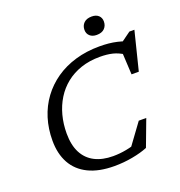

<svg xmlns="http://www.w3.org/2000/svg" viewBox="-155 -1015 1084 1156"><g transform="rotate(-20 387.0 -437.0)"><path d="M563 -80.5 499 -42.5 612 -197H660L596.5 -28Q555 -11 498 -0.5Q441 10 382.5 10Q283 10 216.2 -22.8Q149.5 -55.5 116 -116.2Q82.5 -177 82.5 -261.5Q82.5 -337 103.2 -403.8Q124 -470.5 163.8 -524.5Q203.5 -578.5 259.8 -617.5Q316 -656.5 387.2 -677.5Q458.5 -698.5 542 -698.5Q572 -698.5 600 -695.8Q628 -693 654 -687Q680 -681 704 -672L675 -671.5L742.5 -720.5H774.5L713 -474H666.5L658.5 -626.5L675.5 -597.5Q639.5 -621 604 -629.8Q568.5 -638.5 522.5 -638.5Q456 -638.5 401.2 -620Q346.5 -601.5 304.8 -568Q263 -534.5 234.8 -488.8Q206.5 -443 192 -388.2Q177.5 -333.5 177.5 -272.5Q177.5 -198.5 203.2 -148.8Q229 -99 277.8 -74Q326.5 -49 395 -49Q437 -49 479.2 -57Q521.5 -65 563 -80.5ZM551.5 -768.5Q524 -768.5 507.8 -783.2Q491.5 -798 491.5 -822Q491.5 -849 509 -866.2Q526.5 -883.5 559.5 -883.5Q587.5 -883.5 603.2 -869Q619 -854.5 619 -830.5Q619 -803.5 601.8 -786Q584.5 -768.5 551.5 -768.5Z"/></g></svg>

Font: Newsreader 12pt
Style: Italic
Weight: 400
Italic angle: -17°
Version: Version 1.003